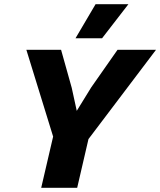

<svg xmlns="http://www.w3.org/2000/svg" viewBox="-20 -898 766 918"><path d="M177 0 234 -245 106 -660H272L323 -478L347 -368L416 -480L542 -660H726L403 -233L349 0ZM437 -878H594L468 -715H341Z"/></svg>

Font: Kantumruy Pro
Style: Italic
Weight: 400
Italic angle: -13°
Designer: Sovichet Tep
Foundry: Sovichet Tep
Version: Version 1.002